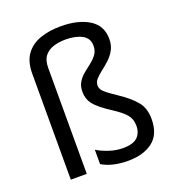

<svg xmlns="http://www.w3.org/2000/svg" viewBox="-139 -875 909 995"><g transform="rotate(-20 315.5 -377.5)"><path d="M522 -617Q522 -583 508 -557.5Q494 -532 473 -512.5Q452 -493 431 -477Q410 -461 396 -445.5Q382 -430 382 -412Q382 -399 388.5 -388Q395 -377 414 -362.5Q433 -348 470 -323Q524 -287 555 -249.5Q586 -212 586 -153Q586 -68 534.5 -29Q483 10 400 10Q353 10 317 1Q281 -8 255 -24V-103Q281 -87 319 -74Q357 -61 397 -61Q452 -61 476 -84Q500 -107 500 -147Q500 -183 479.5 -208Q459 -233 406 -267Q343 -308 320 -337.5Q297 -367 297 -407Q297 -438 310.5 -460Q324 -482 344.5 -498.5Q365 -515 385.5 -531Q406 -547 419.5 -566Q433 -585 433 -612Q433 -654 397.5 -673Q362 -692 306 -692Q271 -692 240.5 -682.5Q210 -673 191.5 -650Q173 -627 173 -584V0H85V-584Q85 -651 114 -690.5Q143 -730 193 -747.5Q243 -765 306 -765Q403 -765 462.5 -728Q522 -691 522 -617Z"/></g></svg>

Font: Noto Sans Tifinagh SIL
Style: Regular
Weight: 400
Designer: JamraPatel
Foundry: JamraPatel LLC
Version: Version 2.006; ttfautohint (v1.8.4.7-5d5b)